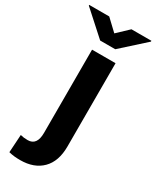

<svg xmlns="http://www.w3.org/2000/svg" viewBox="-307 -804 881 1082"><g transform="rotate(30 133.5 -263.0)"><path d="M70.8 -528.3H223.6V13.2Q223.6 110.4 172.1 161.9Q120.6 213.4 30.8 213.4Q10.7 213.4 -6.6 211.7Q-23.9 210 -43.9 205.1L-36.6 88.9Q-25.4 91.8 -14.4 93.3Q-3.4 94.7 11.2 94.7Q70.8 94.7 70.8 13.2ZM61 -738.8 133.3 -670.4 205.6 -738.8H335.4V-733.4L182.6 -595.7H84.5L-69.3 -734.4V-738.8Z"/></g></svg>

Font: Vazirmatn RD UI ExtraBold
Style: Regular
Weight: 800
Designer: Saber Rastikerdar
Foundry: Saber Rastikerdar
Version: Version 33.003